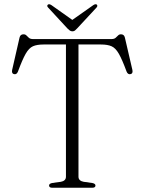

<svg xmlns="http://www.w3.org/2000/svg" viewBox="-20 -884 680 904"><path d="M136 -700H504Q517.5 -700 524.2 -705.8Q531 -711.5 536 -717Q541 -722.5 549.5 -722.5Q556.5 -722.5 561.2 -719Q566 -715.5 568 -707L603.5 -554Q605 -546 602.8 -541Q600.5 -536 594.5 -535Q588.5 -533.5 583.8 -536.5Q579 -539.5 576 -547Q555 -604 539.5 -631Q524 -658 505.2 -666.2Q486.5 -674.5 455.5 -674.5H349.5V-52Q349.5 -42 356 -36Q362.5 -30 374 -28L414 -22.5Q429.5 -19.5 429.5 -10.5Q429.5 0 414 0H226Q218 0 214.5 -3Q211 -6 211 -10.5Q211 -19.5 226 -22.5L266.5 -28Q278 -30 284.2 -36Q290.5 -42 290.5 -52V-674.5H185Q154 -674.5 135.2 -666.2Q116.5 -658 101 -631Q85.5 -604 64.5 -547Q61.5 -539.5 56.8 -536.5Q52 -533.5 46 -535Q40 -536 37.8 -541Q35.5 -546 37 -554L72 -707Q74 -715.5 78.8 -719Q83.5 -722.5 90.5 -722.5Q99.5 -722.5 104.5 -717Q109.5 -711.5 116.2 -705.8Q123 -700 136 -700ZM326.5 -786 222 -860Q211.5 -866.5 206 -862.5Q203 -860.5 202.5 -856.8Q202 -853 206.5 -848.5L297 -750.5Q303.5 -744 308.8 -740.2Q314 -736.5 321 -736.5Q328 -736.5 332.8 -740.2Q337.5 -744 343.5 -750.5L434.5 -848.5Q438.5 -853 438.2 -856.8Q438 -860.5 435.5 -862.5Q429.5 -866.5 419.5 -860L314.5 -786Z"/></svg>

Font: Fraunces ExtraLight
Style: Regular
Weight: 250
Version: Version 1.000;[b76b70a41]